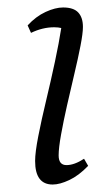

<svg xmlns="http://www.w3.org/2000/svg" viewBox="-20 -482 297 514"><path d="M121 12Q74 12 74 -51Q74 -74 82.5 -117.5Q91 -161 103.5 -213Q116 -265 127 -316.5Q138 -368 144 -407Q136 -409 125 -409Q94 -409 63 -394L54 -414Q76 -438 102 -450Q128 -462 149 -462Q177 -462 189.5 -448.5Q202 -435 202 -410Q202 -393 195.5 -359.5Q189 -326 179 -284Q169 -242 159.5 -200Q150 -158 143.5 -122Q137 -86 137 -66Q137 -40 158 -40Q179 -40 205 -57L216 -38Q191 -12 165.5 0Q140 12 121 12Z"/></svg>

Font: Petrona Light
Style: Italic
Weight: 300
Italic angle: -9°
Designer: Ringo R. Seeber
Foundry: Ringo R. Seeber
Version: Version 2.001; ttfautohint (v1.8.3)